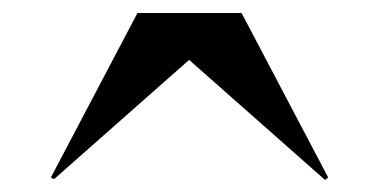

<svg xmlns="http://www.w3.org/2000/svg" viewBox="-20 -708 596 302"><path d="M277.5 -613.8 65 -426.2 60 -428.8 196.2 -687.5H360L496.2 -428.8L491.2 -425Z"/></svg>

Font: Equateur
Style: Regular
Weight: 400
Designer: Ange Degheest & Eugénie Bidaut
Foundry: Velvetyne Type Foundry
Version: Version 1.000;FEAKit 1.0